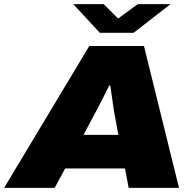

<svg xmlns="http://www.w3.org/2000/svg" viewBox="-57 -911 943 931"><path d="M-37 0 376 -688H641L811 0H567L549 -94H259L208 0ZM348 -257H517L496 -370Q494 -382 492 -397.5Q490 -413 487.5 -429.5Q485 -446 482.5 -463Q480 -480 478 -496H472Q463 -476 451.5 -454Q440 -432 429 -410Q418 -388 408 -370ZM770 -891 591 -752H427L298 -891H446L543 -794H479L611 -891Z"/></svg>

Font: Archivo SemiExpanded Black
Style: Italic
Weight: 900
Width: 6
Italic angle: -10°
Designer: Hector Gatti
Foundry: Omnibus-Type
Version: Version 2.001